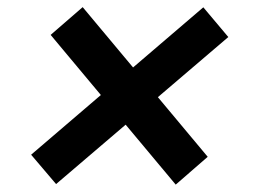

<svg xmlns="http://www.w3.org/2000/svg" viewBox="-20 -553 713 533"><path d="M467.8 -40.5 120.6 -456.1 209.5 -533.2 556.6 -117.7ZM135.7 -42 66.4 -123.5 544.4 -532.7 613.8 -450.2Z"/></svg>

Font: Inter SemiBold
Style: Italic
Weight: 600
Italic angle: -9.3988°
Designer: Rasmus Andersson
Foundry: rsms
Version: Version 4.001;git-66647c0bb